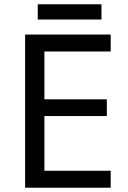

<svg xmlns="http://www.w3.org/2000/svg" viewBox="-20 -875 596 895"><path d="M453 -855H156V-784H453ZM496 0V-79H187V-334H478V-412H187V-635H496V-714H97V0Z"/></svg>

Font: Noto Sans Cypriot
Style: Regular
Weight: 400
Designer: Monotype Design Team
Foundry: Monotype Imaging Inc.
Version: Version 2.002